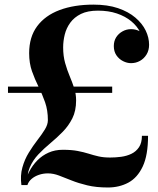

<svg xmlns="http://www.w3.org/2000/svg" viewBox="-20 -780 684 830"><path d="M72.5 20Q67 -21.5 76.8 -56.2Q86.5 -91 104.5 -120.2Q122.5 -149.5 141.5 -174Q160.5 -198.5 173.8 -220Q187 -241.5 187 -260.5Q187 -303.5 174.8 -338.2Q162.5 -373 146.5 -405.2Q130.5 -437.5 118.2 -472.2Q106 -507 106 -550Q106 -620 140.5 -666.5Q175 -713 237.5 -736.5Q300 -760 384 -760Q445 -760 490 -744.8Q535 -729.5 565 -704Q595 -678.5 609.8 -648Q624.5 -617.5 624.5 -586.5Q624.5 -562.5 613.5 -544.5Q602.5 -526.5 585 -516.8Q567.5 -507 546.5 -507Q529 -507 511.8 -515.8Q494.5 -524.5 483.2 -541Q472 -557.5 472 -581Q472 -602.5 482.2 -618.8Q492.5 -635 509.8 -644.5Q527 -654 546.5 -654Q566.5 -654 584 -645Q601.5 -636 612.5 -620.8Q623.5 -605.5 623.5 -586.5H599Q599 -614.5 585.8 -641Q572.5 -667.5 547 -688.5Q521.5 -709.5 485.2 -721.8Q449 -734 403.5 -734Q359 -734 330 -719.8Q301 -705.5 284 -682.2Q267 -659 260 -631Q253 -603 253 -575Q253 -538 261.5 -507.8Q270 -477.5 281 -451.5Q292 -425.5 300.5 -399.8Q309 -374 309 -346Q309 -301 292.8 -268.5Q276.5 -236 251.2 -210.2Q226 -184.5 198 -161.2Q170 -138 146 -112.8Q122 -87.5 108.5 -55.8Q95 -24 98.5 20ZM446.5 30.5Q395.5 30.5 357.2 21.2Q319 12 289.2 0Q259.5 -12 235 -21.2Q210.5 -30.5 187 -30.5Q166.5 -30.5 148.2 -24.2Q130 -18 116.8 -6.8Q103.5 4.5 98.5 20H84.5Q92 -10.5 106.2 -38Q120.5 -65.5 141.5 -86.8Q162.5 -108 190 -120.2Q217.5 -132.5 251.5 -132.5Q289 -132.5 315.2 -127.5Q341.5 -122.5 362.8 -115.8Q384 -109 405.8 -104Q427.5 -99 456 -99Q479.5 -99 503.8 -102.2Q528 -105.5 548.2 -115.2Q568.5 -125 581 -143.8Q593.5 -162.5 593.5 -193H620Q620 -109 597 -60.2Q574 -11.5 534.8 9.5Q495.5 30.5 446.5 30.5ZM14.5 -378.5V-405.5H465V-378.5Z"/></svg>

Font: Bodoni Moda SC 9pt SemiBold
Style: Regular
Weight: 600
Designer: Owen Earl
Foundry: indestructible type
Version: Version 2.005